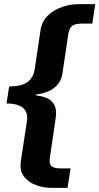

<svg xmlns="http://www.w3.org/2000/svg" viewBox="-20 -743 478 924"><path d="M226 161Q187 161 151.2 147.2Q115.5 133.5 94.8 105.8Q74 78 80 34.5L110 -163Q113.5 -186.5 105.2 -205Q97 -223.5 74 -234.2Q51 -245 11.5 -245L24 -327Q84 -327 112.8 -348.2Q141.5 -369.5 147.5 -413L175 -598Q181.5 -640.5 210.5 -668.2Q239.5 -696 279 -709.5Q318.5 -723 356 -723H438.5L424 -629.5H377Q348 -629.5 334.2 -622.5Q320.5 -615.5 315.5 -603.5Q310.5 -591.5 308.5 -578L280 -386Q273.5 -352 253.5 -331.8Q233.5 -311.5 207.8 -301.5Q182 -291.5 158.5 -289Q153 -288.5 152.2 -286.2Q151.5 -284 157.5 -283Q180 -281 203 -272Q226 -263 239.8 -241Q253.5 -219 248.5 -178.5L220 15.5Q215.5 43 226.5 55.2Q237.5 67.5 273 67.5H319.5L305 161Z"/></svg>

Font: Public Sans Thin ExtraBold
Style: Italic
Weight: 800
Italic angle: -8°
Version: Version 2.001